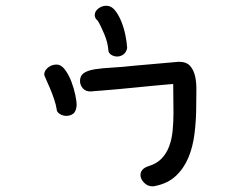

<svg xmlns="http://www.w3.org/2000/svg" viewBox="-20 -615 845 676"><path d="M308.6 -293.9Q304.7 -293 298.8 -293Q281.2 -293 271.5 -304.2Q261.7 -315.4 261.7 -330.1Q261.7 -348.6 275.4 -357.9Q289.1 -367.2 314 -371.1Q338.9 -375 374.5 -377Q410.2 -378.9 454.1 -383.8L609.4 -397.5Q636.7 -397.5 649.4 -382.8Q662.1 -368.2 667 -346.2Q671.9 -324.2 671.4 -296.9Q670.9 -269.5 670.9 -245.1Q670.9 -193.4 665 -145.5Q659.2 -97.7 643.1 -59.6Q627 -21.5 598.6 4.9Q570.3 31.2 525.4 40Q522.5 41 516.6 41Q500 41 487.3 28.3Q474.6 15.6 474.6 1Q474.6 -8.8 481.4 -17.1Q488.3 -25.4 503.9 -30.3Q532.2 -39.1 549.3 -57.1Q566.4 -75.2 575.7 -100.1Q585 -125 587.9 -155.8Q590.8 -186.5 590.8 -218.8Q590.8 -244.1 590.3 -269.5Q589.8 -294.9 589.8 -319.3Q582 -318.4 561.5 -316.9Q541 -315.4 513.2 -312.5Q485.4 -309.6 453.6 -306.6Q421.9 -303.7 393.1 -300.8Q364.3 -297.9 341.3 -296.4Q318.4 -294.9 308.6 -293.9ZM324.2 -542Q318.4 -546.9 315.9 -551.8Q313.5 -556.6 313.5 -561.5Q313.5 -575.2 326.2 -585Q338.9 -594.7 353.5 -594.7Q372.1 -594.7 385.3 -578.1Q398.4 -561.5 407.7 -538.1Q417 -514.6 421.9 -489.3Q426.8 -463.9 427.7 -446.3Q424.8 -430.7 414.6 -423.3Q404.3 -416 392.6 -416Q380.9 -416 371.1 -422.4Q361.3 -428.7 361.3 -440.4Q359.4 -464.8 347.7 -493.7Q335.9 -522.5 324.2 -542ZM179.7 -229.5Q177.7 -244.1 170.9 -264.6Q164.1 -285.2 156.2 -303.7Q148.4 -322.3 142.1 -335.9Q135.7 -349.6 135.7 -352.5Q135.7 -366.2 148.9 -377Q162.1 -387.7 178.7 -387.7Q195.3 -387.7 208.5 -370.1Q221.7 -352.5 231 -328.6Q240.2 -304.7 245.1 -280.8Q250 -256.8 250 -245.1Q248 -221.7 237.3 -214.4Q226.6 -207 213.9 -207Q201.2 -207 190.4 -213.9Q179.7 -220.7 179.7 -229.5Z"/></svg>

Font: Gamja Flower
Style: Regular
Weight: 400
Designer: YoonDesign Inc.
Foundry: YoonDesign Inc.
Version: Version 3.00;build 20171102